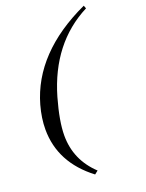

<svg xmlns="http://www.w3.org/2000/svg" viewBox="-150 -786 715 943"><g transform="rotate(-20 208.0 -314.0)"><path d="M410 -713 416 -697Q209 -591 135 -336Q102 -220 102 -146Q102 -18 197 71L179 85Q25 -32 25 -206Q25 -264 43 -329Q113 -576 410 -713Z"/></g></svg>

Font: GFS Solomos
Style: Regular
Weight: 400
Designer: George D. Matthiopoulos
Foundry: George D. Matthiopoulos
Version: Version 1.000